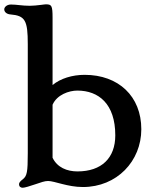

<svg xmlns="http://www.w3.org/2000/svg" viewBox="-35 -865 722 900"><path d="M54.2 -1C54.2 9.3 61.5 15.1 71.3 15.1C81.1 15.1 105 7.3 129.9 -1C157.2 -10.3 174.3 -16.6 190.4 -16.6C220.7 -16.6 281.7 11.7 353.5 11.7C512.7 11.7 627.4 -109.4 627.4 -259.3C627.4 -413.6 520.5 -514.2 361.8 -514.2C303.7 -514.2 248 -497.1 211.4 -466.3V-781.2C211.4 -839.4 207 -844.7 179.7 -844.7C172.9 -844.7 166 -842.8 158.7 -842.3C136.7 -839.8 121.6 -837.9 105 -837.9C67.4 -837.9 44.4 -843.8 16.6 -843.8C-4.9 -843.8 -15.1 -830.1 -15.1 -821.3C-15.1 -807.1 -1 -798.3 13.7 -797.4C83 -791.5 95.2 -769.5 95.2 -658.2V-146.5C95.2 -58.1 91.3 -40.5 72.8 -25.4C58.6 -14.6 54.2 -8.3 54.2 -1ZM211.4 -125.5V-374C231.9 -420.9 288.1 -440.4 327.6 -440.4C427.2 -440.4 505.4 -378.4 505.4 -230.5C505.4 -124.5 441.4 -61.5 328.1 -61.5C278.8 -61.5 233.4 -80.1 211.4 -125.5Z"/></svg>

Font: Stoke
Style: Regular
Weight: 400
Designer: Nicole Fally
Foundry: Nicole Fally
Version: Version 1.002